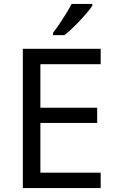

<svg xmlns="http://www.w3.org/2000/svg" viewBox="-20 -964 596 984"><path d="M496 0H97V-714H496V-635H187V-412H478V-334H187V-79H496ZM453 -934Q441 -916 416 -887.5Q391 -859 362.5 -830.5Q334 -802 310 -784H252V-796Q267 -815 284.5 -841Q302 -867 319 -894.5Q336 -922 347 -944H453Z"/></svg>

Font: Noto Sans Shavian
Style: Regular
Weight: 400
Designer: Monotype Design Team
Foundry: Monotype Imaging Inc.
Version: Version 2.001; ttfautohint (v1.8.4.7-5d5b)